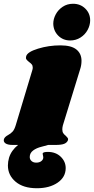

<svg xmlns="http://www.w3.org/2000/svg" viewBox="-61 -770 499 1020"><path d="M312 -555Q274 -555 248.5 -580.5Q223 -606 222 -644Q222 -669 235 -693.5Q248 -718 272 -734Q296 -750 327 -750Q366 -750 392 -724.5Q418 -699 418 -662Q418 -636 404.5 -611Q391 -586 366.5 -570.5Q342 -555 312 -555ZM372 -447Q372 -424 365 -403L273 -104Q270 -92 270 -83Q270 -70 275 -62.5Q280 -55 289 -48Q296 -41 299 -36.5Q302 -32 300 -25Q295 -12 280 -6Q265 0 234 0H195Q187 3 160 9.5Q133 16 115 29.5Q97 43 97 64Q97 77 106.5 85.5Q116 94 131 94Q146 94 155.5 88Q165 82 168 73Q169 70 169 65Q169 61 167 54Q165 47 166 44Q170 37 193 37Q235 37 261.5 62.5Q288 88 288 123Q288 171 245 200.5Q202 230 135 230Q63 230 22 195.5Q-19 161 -19 109Q-19 89 -13 68Q-1 29 35 0H6Q-20 0 -32 -8.5Q-44 -17 -40 -31Q-36 -43 -19 -52Q-4 -60 6 -71Q16 -82 23 -106L110 -395Q113 -404 113 -410Q113 -421 108 -427.5Q103 -434 93 -441Q83 -449 79 -455Q75 -461 78 -471Q84 -494 141 -511.5Q198 -529 260 -529Q318 -529 345 -507Q372 -485 372 -447Z"/></svg>

Font: Shrikhand
Style: Regular
Weight: 400
Italic angle: -14°
Designer: Jonny Pinhorn
Foundry: Jonny Pinhorn
Version: Version 1.001;PS 1.001;hotconv 1.0.88;makeotf.lib2.5.647800